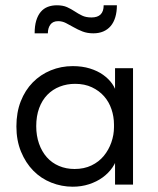

<svg xmlns="http://www.w3.org/2000/svg" viewBox="-20 -698 598 726"><path d="M415 0H483V-309V-316V-440H415V-316L411 -309V-126L415 -111ZM255 8Q288 8 317 -1.5Q346 -11 368 -27Q390 -43 405 -64.5Q420 -86 425 -111V-217H411Q411 -188 401 -159.5Q391 -131 372.5 -108.5Q354 -86 326 -72.5Q298 -59 262 -59Q230 -59 203 -70.5Q176 -82 157 -103.5Q138 -125 127.5 -155Q117 -185 117 -221Q117 -259 128 -289Q139 -319 159 -339.5Q179 -360 206 -370.5Q233 -381 264 -381Q300 -381 327.5 -368Q355 -355 373.5 -334Q392 -313 401.5 -285Q411 -257 411 -227H420V-345Q417 -363 404 -381.5Q391 -400 370 -415Q349 -430 320 -439Q291 -448 255 -448Q211 -448 172 -432Q133 -416 104 -386.5Q75 -357 58.5 -315Q42 -273 42 -220Q42 -167 59.5 -124.5Q77 -82 106 -52.5Q135 -23 174 -7.5Q213 8 255 8ZM333 -572Q354 -572 370.5 -579Q387 -586 398.5 -599.5Q410 -613 416 -633Q422 -653 422 -678H372Q372 -655 360.5 -643.5Q349 -632 326 -632Q305 -632 290.5 -639Q276 -646 262.5 -655Q249 -664 233.5 -671Q218 -678 195 -678Q176 -678 160.5 -672Q145 -666 134 -653Q123 -640 117 -620Q111 -600 111 -572H161Q161 -592 170.5 -605Q180 -618 200 -618Q215 -618 229 -611Q243 -604 258.5 -595Q274 -586 292 -579Q310 -572 333 -572Z"/></svg>

Font: Tilda Sans VF
Style: Regular
Weight: 400
Designer: ParaType Ltd
Foundry: ParaType Ltd
Version: Version 1.010